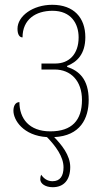

<svg xmlns="http://www.w3.org/2000/svg" viewBox="-20 -563 449 801"><path d="M200 218C246 218 273 188 273 134C273 84 236 40 206 9C315 4 350 -69 350 -146C350 -233 309 -268 260 -284V-288C301 -304 336 -337 336 -408C336 -489 288 -543 198 -543C117 -543 53 -496 53 -443C53 -418 62 -407 74 -407C74 -482 129 -518 199 -518C277 -518 308 -464 308 -407C308 -337 268 -298 211 -298H153V-273H208C275 -273 322 -226 322 -146C322 -61 280 -15 190 -15C101 -15 61 -69 61 -137C45 -137 36 -122 36 -101C36 -62 77 3 176 9C211 45 245 90 245 135C245 171 231 193 199 193C177 193 162 181 152 166C149 172 148 178 148 185C148 203 169 218 200 218Z"/></svg>

Font: Noto Serif SemiCondensed Thin
Style: Regular
Weight: 100
Width: 4
Designer: Monotype Design Team
Foundry: Monotype Imaging Inc.
Version: Version 2.015